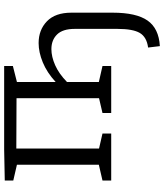

<svg xmlns="http://www.w3.org/2000/svg" viewBox="49 -618 808 947"><g transform="rotate(-90 453.5 -144.0)"><path d="M865 7Q865 124 826 179.5Q787 235 700 240L693 182Q745 175 765 141Q785 107 785 31V-180Q785 -239 757.5 -267Q730 -295 685 -295Q648 -295 606 -276.5Q564 -258 523 -218V-61L602 -43V0H370V-43L443 -60V-467L195 -468V-60L269 -43V0H37V-43L115 -61V-465L37 -483V-525L190 -528H602V-485L523 -465V-274Q570 -317 620 -337.5Q670 -358 715 -358Q780 -358 822.5 -317Q865 -276 865 -196Z"/></g></svg>

Font: Bitter
Style: Regular
Weight: 400
Designer: Sol Matas, and Bitter project Authors
Foundry: Sol Matas
Version: Version 2.001